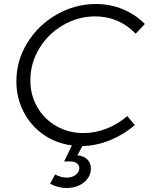

<svg xmlns="http://www.w3.org/2000/svg" viewBox="-20 -725 768 961"><path d="M132 -322Q132 -249 166.5 -189Q201 -129 262 -94Q323 -59 398 -59Q457 -59 514 -81.5Q571 -104 617 -144L655 -99Q599 -51 530 -23Q461 5 392 6L368 52Q401 56 418 74Q435 92 435 117Q435 160 400 188Q365 216 313 216Q291 216 269 210Q247 204 231 194L256 148Q268 155 283.5 159.5Q299 164 314 164Q342 164 359.5 149.5Q377 135 377 117Q377 102 365 92.5Q353 83 331 83H301L340 3Q259 -8 196 -52.5Q133 -97 97.5 -166.5Q62 -236 62 -318Q62 -422 117 -511Q172 -600 264 -652.5Q356 -705 461 -705Q532 -705 595.5 -678.5Q659 -652 705 -605L659 -556Q620 -598 568 -620.5Q516 -643 457 -643Q371 -643 296 -599.5Q221 -556 176.5 -482.5Q132 -409 132 -322Z"/></svg>

Font: Gontserrat Light
Style: Italic
Weight: 300
Italic angle: -11.3°
Designer: Julieta Ulanovsky
Foundry: Julieta Ulanovsky
Version: Version 6.001